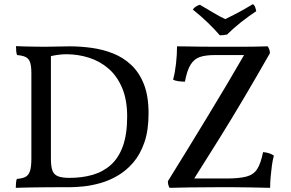

<svg xmlns="http://www.w3.org/2000/svg" viewBox="-20 -901 1401 924"><path d="M56 3Q56 -10 57 -21Q58 -32 61 -40Q88 -42 103 -50Q118 -58 124.5 -78.5Q131 -99 131 -138V-549Q131 -582 125 -600.5Q119 -619 103.5 -626.5Q88 -634 62 -636Q59 -644 58 -655.5Q57 -667 57 -679Q72 -678 97 -677.5Q122 -677 148.5 -676.5Q175 -676 197 -676Q226 -676 256 -677Q286 -678 315 -678Q368 -678 422 -670.5Q476 -663 525 -643.5Q574 -624 612.5 -587.5Q651 -551 673 -494.5Q695 -438 695 -355Q695 -274 675 -216Q655 -158 621.5 -119Q588 -80 547 -56Q506 -32 463.5 -20Q421 -8 382 -4Q343 0 315 0Q287 0 250.5 0Q214 0 176.5 0.5Q139 1 107 1.5Q75 2 56 3ZM315 -45Q375 -45 425.5 -59.5Q476 -74 513.5 -107.5Q551 -141 571.5 -198Q592 -255 592 -340Q592 -421 567.5 -478.5Q543 -536 501.5 -571.5Q460 -607 407.5 -623.5Q355 -640 299 -640Q277 -640 251 -636Q225 -632 217 -628L225 -654V-138Q225 -101 232 -81Q239 -61 258.5 -53Q278 -45 315 -45ZM832 -678Q847 -678 877.5 -677.5Q908 -677 944.5 -676.5Q981 -676 1016 -676Q1051 -676 1076 -676Q1109 -676 1139.5 -676Q1170 -676 1201.5 -676.5Q1233 -677 1268 -678Q1272 -673 1275.5 -664Q1279 -655 1279 -645Q1217 -536 1155.5 -432Q1094 -328 1031 -227Q968 -126 904 -25L894 -42H1069Q1130 -42 1165 -51Q1200 -60 1217.5 -87Q1235 -114 1246 -169Q1279 -166 1298 -152Q1292 -130 1288.5 -104Q1285 -78 1282.5 -50.5Q1280 -23 1280 3Q1231 2 1189 1Q1147 0 1106 0Q1065 0 1019 0Q950 0 888.5 1Q827 2 796 3Q792 -4 790 -11.5Q788 -19 788 -29Q836 -106 883 -183Q930 -260 977 -337Q1024 -414 1070 -491.5Q1116 -569 1161 -647L1172 -636H1013Q969 -636 941.5 -626.5Q914 -617 897 -589.5Q880 -562 870 -508Q857 -508 840 -510Q823 -512 813 -518Q822 -550 827 -594Q832 -638 832 -678ZM1038 -731Q1014 -759 981 -791Q948 -823 908 -855Q913 -863 922 -869Q931 -875 942 -878Q970 -862 1003 -842Q1036 -822 1064 -809Q1078 -816 1104 -829Q1130 -842 1156 -857Q1182 -872 1197 -881Q1205 -876 1208.5 -865Q1212 -854 1213 -847Q1179 -825 1141 -795Q1103 -765 1073 -735Q1065 -733 1055.5 -732Q1046 -731 1038 -731Z"/></svg>

Font: Vollkorn
Style: Regular
Weight: 400
Designer: Friedrich Althausen
Foundry: Friedrich Althausen
Version: Version 4.104